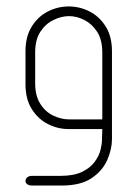

<svg xmlns="http://www.w3.org/2000/svg" viewBox="-20 -400 428 595"><path d="M297 0H193Q159 0 128.5 -15.5Q98 -31 78.5 -62Q59 -93 59 -139V-241Q59 -287 78.5 -318Q98 -349 128.5 -364.5Q159 -380 193 -380Q227 -380 257.5 -364.5Q288 -349 307.5 -318Q327 -287 327 -241V31Q327 62 312.5 95.5Q298 129 264 152Q230 175 171 175H80Q70 175 64.5 171Q59 167 59 161Q59 154 64.5 149.5Q70 145 80 145H167Q209 145 234.5 132.5Q260 120 273.5 101.5Q287 83 291.5 64.5Q296 46 296 34ZM297 -30V-237Q297 -277 281 -301.5Q265 -326 241.5 -338Q218 -350 194 -350Q170 -350 145.5 -338Q121 -326 105 -301.5Q89 -277 89 -237V-142Q89 -103 105 -78Q121 -53 145.5 -41.5Q170 -30 194 -30Z"/></svg>

Font: Beiruti ExtraLight
Style: Regular
Weight: 250
Designer: Arlette Boutros
Foundry: Boutros
Version: Version 1.41